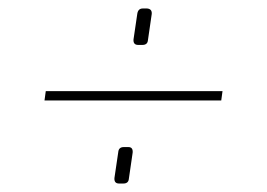

<svg xmlns="http://www.w3.org/2000/svg" viewBox="-20 -522 629 453"><path d="M317 -502H327Q339 -501 338 -489L329 -427Q328 -416 316 -416H306Q294 -416 295 -429L304 -490Q306 -502 317 -502ZM502 -285H85L88 -307H505ZM272 -175H283Q294 -175 293 -162L284 -100Q283 -89 271 -89H261Q249 -89 250 -102L259 -163Q260 -175 272 -175Z"/></svg>

Font: Exo 2.0 Thin
Style: Italic
Weight: 250
Italic angle: -8°
Designer: Natanael Gama
Version: Version 1.001;PS 001.001;hotconv 1.0.70;makeotf.lib2.5.58329